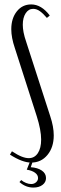

<svg xmlns="http://www.w3.org/2000/svg" viewBox="-20 -727 276 868"><path d="M166 -96Q166 -139 146 -202L47 -510Q31 -557 31 -595Q31 -644 56 -675.5Q81 -707 121 -707Q167 -707 205 -657L192 -646Q176 -665 161 -676Q146 -687 130 -687Q109 -687 96 -667Q83 -647 83 -615Q83 -600 86.5 -581Q90 -562 100 -533L207 -202Q223 -154 223 -115Q223 -61 194.5 -26.5Q166 8 121 8Q81 8 25 -28L34 -43Q60 -26 78 -19Q96 -12 110 -12Q136 -12 151 -34.5Q166 -57 166 -96ZM76 87Q85 95 97.5 100Q110 105 121 105Q134 105 143 97Q152 89 152 78Q152 64 138.5 54Q125 44 101 40L117 0H129L119 29Q150 31 169 44Q188 57 188 78Q188 97 172 109Q156 121 131 121Q96 121 68 96Z"/></svg>

Font: Moniqa Cond Heading
Style: Regular
Weight: 400
Width: 3
Designer: Rajesh Rajput
Foundry: Rajesh Rajput
Version: Version 1.000